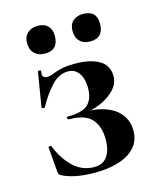

<svg xmlns="http://www.w3.org/2000/svg" viewBox="-93 -637 580 714"><g transform="rotate(-15 197.0 -279.5)"><path d="M188 -9Q222 -9 238.5 -33Q255 -57 255 -98Q255 -148 229.5 -176.5Q204 -205 142 -205Q138 -205 136.5 -210.5Q135 -216 142 -216Q198 -216 219.5 -237Q241 -258 241 -299Q241 -335 226 -356.5Q211 -378 184 -378Q149 -378 120 -346.5Q91 -315 67 -271Q65 -269 59.5 -270Q54 -271 55 -274L77 -407Q78 -410 84 -408.5Q90 -407 89 -405Q85 -388 91 -383Q97 -378 104 -378Q117 -378 129.5 -383.5Q142 -389 162.5 -394Q183 -399 218 -399Q276 -399 310 -379Q344 -359 344 -317Q344 -278 301 -247.5Q258 -217 187 -208L189 -216Q243 -219 282 -206Q321 -193 342 -166.5Q363 -140 363 -102Q363 -64 340 -38.5Q317 -13 277 -0.5Q237 12 186 12Q146 12 114.5 6Q83 0 62 -11Q55 -14 53 -17.5Q51 -21 50 -28L42 -123Q42 -126 47 -127Q52 -128 54 -124Q74 -73 108 -41Q142 -9 188 -9ZM120 -464Q95 -464 80 -478.5Q65 -492.9 65 -519Q65 -543 80 -557Q95 -571 120 -571Q144.6 -571 158.3 -557Q172 -543 172 -519Q172 -464 120 -464ZM294 -464Q269 -464 254.5 -478.5Q240 -492.9 240 -519Q240 -543.2 254.5 -556.6Q269 -570 294 -570Q346 -570 346 -519Q346 -464 294 -464Z"/></g></svg>

Font: Cormorant Light
Style: Regular
Weight: 300
Designer: Christian Thalmann (Catharsis Fonts)
Foundry: Catharsis Fonts
Version: Version 4.000